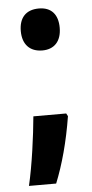

<svg xmlns="http://www.w3.org/2000/svg" viewBox="-51 -585 362 752"><g transform="rotate(-5 130.0 -208.5)"><path d="M53 -471C53 -418 82 -388 131 -388C177 -388 206 -417 206 -471C206 -523 180 -553 131 -553C80 -553 53 -523 53 -471ZM208 -123 202 -134H73C66 -58 51 56 32 136H139C168 64 192 -23 208 -123Z"/></g></svg>

Font: Noto Sans Hebrew ExtraCondensed
Style: Bold
Weight: 700
Width: 2
Designer: Monotype Design Team
Foundry: Monotype Imaging Inc.
Version: Version 2.004